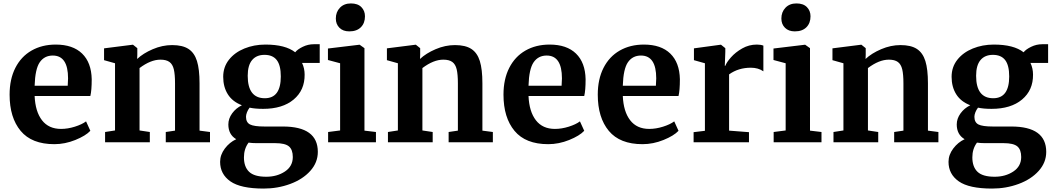

<svg xmlns="http://www.w3.org/2000/svg" viewBox="-20 -830 6142 1120"><path d="M36 -278Q36 -368 69.5 -434Q103 -500 164 -535Q225 -570 305 -570Q405 -570 459 -517.5Q513 -465 515 -368Q515 -302 507 -270H182Q186 -179 225 -128.5Q264 -78 336 -78Q375 -78 416.5 -91Q458 -104 482 -122L507 -67Q480 -38 419.5 -13.5Q359 11 297 11Q165 11 100.5 -66.5Q36 -144 36 -278ZM375 -330Q377 -358 377 -373Q377 -506 288 -506Q239 -506 212 -467Q185 -428 182 -330Z M651 -461 587 -479V-548L753 -569H756L781 -549V-510L780 -486Q815 -519 871 -543Q927 -567 984 -567Q1045 -567 1079.5 -544.5Q1114 -522 1129 -474Q1144 -426 1144 -344V-68L1205 -60V0H947V-60L1001 -68V-344Q1001 -396 994 -425.5Q987 -455 968.5 -468.5Q950 -482 916 -482Q859 -482 794 -433V-69L854 -60V0H593V-60L651 -69Z M1264 114Q1264 73 1291.5 36.5Q1319 0 1358 -18Q1312 -45 1312 -104Q1312 -138 1334 -168.5Q1356 -199 1391 -216Q1336 -237 1309 -280Q1282 -323 1282 -382Q1282 -439 1315.5 -481.5Q1349 -524 1405.5 -547Q1462 -570 1528 -570Q1645 -570 1702 -525Q1715 -542 1746 -557Q1777 -572 1810 -572H1845V-463H1742Q1757 -431 1757 -395Q1758 -304 1693 -249.5Q1628 -195 1515 -195Q1468 -195 1436 -202Q1426 -189 1420.5 -174.5Q1415 -160 1415 -149Q1415 -116 1438.5 -104Q1462 -92 1523 -92H1630Q1834 -92 1834 56Q1834 118 1790 167Q1746 216 1673 243Q1600 270 1518 270Q1384 270 1324 228Q1264 186 1264 114ZM1618 -384Q1618 -449 1594.5 -479.5Q1571 -510 1523 -510Q1476 -510 1450.5 -479.5Q1425 -449 1425 -388Q1425 -257 1525 -257Q1618 -257 1618 -384ZM1688 86Q1688 43 1665.5 24Q1643 5 1585 5H1476Q1451 5 1430 2Q1403 38 1403 88Q1403 143 1433 172Q1463 201 1533 201Q1596 201 1642 170.5Q1688 140 1688 86Z M1939 -722Q1939 -760 1963 -785Q1987 -810 2027 -810Q2067 -810 2088 -788.5Q2109 -767 2109 -735Q2109 -695 2085 -671Q2061 -647 2018 -647H2017Q1981 -647 1960 -668Q1939 -689 1939 -722ZM1964 -461 1893 -480V-547L2076 -569H2078L2106 -549V-68L2173 -60V0H1894V-60L1964 -69Z M2301 -461 2237 -479V-548L2403 -569H2406L2431 -549V-510L2430 -486Q2465 -519 2521 -543Q2577 -567 2634 -567Q2695 -567 2729.5 -544.5Q2764 -522 2779 -474Q2794 -426 2794 -344V-68L2855 -60V0H2597V-60L2651 -68V-344Q2651 -396 2644 -425.5Q2637 -455 2618.5 -468.5Q2600 -482 2566 -482Q2509 -482 2444 -433V-69L2504 -60V0H2243V-60L2301 -69Z M2917 -278Q2917 -368 2950.5 -434Q2984 -500 3045 -535Q3106 -570 3186 -570Q3286 -570 3340 -517.5Q3394 -465 3396 -368Q3396 -302 3388 -270H3063Q3067 -179 3106 -128.5Q3145 -78 3217 -78Q3256 -78 3297.5 -91Q3339 -104 3363 -122L3388 -67Q3361 -38 3300.5 -13.5Q3240 11 3178 11Q3046 11 2981.5 -66.5Q2917 -144 2917 -278ZM3256 -330Q3258 -358 3258 -373Q3258 -506 3169 -506Q3120 -506 3093 -467Q3066 -428 3063 -330Z M3467 -278Q3467 -368 3500.5 -434Q3534 -500 3595 -535Q3656 -570 3736 -570Q3836 -570 3890 -517.5Q3944 -465 3946 -368Q3946 -302 3938 -270H3613Q3617 -179 3656 -128.5Q3695 -78 3767 -78Q3806 -78 3847.5 -91Q3889 -104 3913 -122L3938 -67Q3911 -38 3850.5 -13.5Q3790 11 3728 11Q3596 11 3531.5 -66.5Q3467 -144 3467 -278ZM3806 -330Q3808 -358 3808 -373Q3808 -506 3719 -506Q3670 -506 3643 -467Q3616 -428 3613 -330Z M4026 -59 4092 -67V-461L4028 -479V-548L4183 -569H4186L4211 -549V-527L4208 -446H4211Q4218 -466 4244 -495.5Q4270 -525 4309.5 -547.5Q4349 -570 4395 -570Q4417 -570 4433 -564V-414Q4403 -435 4360 -435Q4287 -435 4233 -396V-68L4349 -59V0H4026Z M4538 -722Q4538 -760 4562 -785Q4586 -810 4626 -810Q4666 -810 4687 -788.5Q4708 -767 4708 -735Q4708 -695 4684 -671Q4660 -647 4617 -647H4616Q4580 -647 4559 -668Q4538 -689 4538 -722ZM4563 -461 4492 -480V-547L4675 -569H4677L4705 -549V-68L4772 -60V0H4493V-60L4563 -69Z M4900 -461 4836 -479V-548L5002 -569H5005L5030 -549V-510L5029 -486Q5064 -519 5120 -543Q5176 -567 5233 -567Q5294 -567 5328.5 -544.5Q5363 -522 5378 -474Q5393 -426 5393 -344V-68L5454 -60V0H5196V-60L5250 -68V-344Q5250 -396 5243 -425.5Q5236 -455 5217.5 -468.5Q5199 -482 5165 -482Q5108 -482 5043 -433V-69L5103 -60V0H4842V-60L4900 -69Z M5513 114Q5513 73 5540.5 36.5Q5568 0 5607 -18Q5561 -45 5561 -104Q5561 -138 5583 -168.5Q5605 -199 5640 -216Q5585 -237 5558 -280Q5531 -323 5531 -382Q5531 -439 5564.5 -481.5Q5598 -524 5654.5 -547Q5711 -570 5777 -570Q5894 -570 5951 -525Q5964 -542 5995 -557Q6026 -572 6059 -572H6094V-463H5991Q6006 -431 6006 -395Q6007 -304 5942 -249.5Q5877 -195 5764 -195Q5717 -195 5685 -202Q5675 -189 5669.5 -174.5Q5664 -160 5664 -149Q5664 -116 5687.5 -104Q5711 -92 5772 -92H5879Q6083 -92 6083 56Q6083 118 6039 167Q5995 216 5922 243Q5849 270 5767 270Q5633 270 5573 228Q5513 186 5513 114ZM5867 -384Q5867 -449 5843.5 -479.5Q5820 -510 5772 -510Q5725 -510 5699.5 -479.5Q5674 -449 5674 -388Q5674 -257 5774 -257Q5867 -257 5867 -384ZM5937 86Q5937 43 5914.5 24Q5892 5 5834 5H5725Q5700 5 5679 2Q5652 38 5652 88Q5652 143 5682 172Q5712 201 5782 201Q5845 201 5891 170.5Q5937 140 5937 86Z"/></svg>

Font: Koeln Type Serif
Style: Bold
Weight: 700
Designer: Eben Sorkin
Foundry: Eben Sorkin
Version: Version 2.002